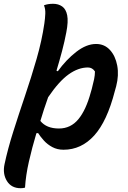

<svg xmlns="http://www.w3.org/2000/svg" viewBox="-53 -779 673 1013"><path d="M454 -547Q498 -547 527 -515.5Q556 -484 565.5 -433Q575 -382 560 -324L553 -299Q512 -139 444 -64Q376 11 282 11Q249 11 223 -3Q197 -17 178.5 -37.5Q160 -58 148 -77L139 -76Q116 1 99.5 73.5Q83 146 79 211Q69 214 56 214Q7 214 -16.5 176Q-40 138 -29 87Q-12 7 17 -84.5Q46 -176 79 -273.5Q112 -371 140 -468Q168 -565 181 -655Q185 -682 186 -707Q187 -732 179 -751Q199 -759 227 -759Q255 -759 275 -745Q295 -731 301.5 -698.5Q308 -666 297 -609Q288 -561 274.5 -510Q261 -459 245 -406L252 -403Q296 -464 349.5 -505.5Q403 -547 454 -547ZM411 -423Q360 -423 309 -386.5Q258 -350 201 -266Q190 -235 179.5 -203.5Q169 -172 160 -141Q192 -101 258 -101Q320 -101 360.5 -150Q401 -199 426 -292L431 -309Q439 -339 443.5 -361Q448 -383 448 -402Q434 -423 411 -423Z"/></svg>

Font: Recursive Mn Csl St SmB
Style: Italic
Weight: 600
Italic angle: -15°
Monospace: yes
Version: Version 1.079;hotconv 1.0.112;makeotfexe 2.5.65598; ttfautoh